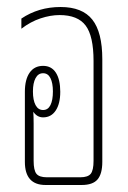

<svg xmlns="http://www.w3.org/2000/svg" viewBox="-20 -528 366 548"><path d="M110 0Q51 0 51 -66V-266Q51 -301 64.5 -320.5Q78 -340 103 -340Q127 -340 139.5 -320.5Q152 -301 152 -266Q152 -232 139 -212.5Q126 -193 103 -193Q86 -193 75 -209Q76 -195 76 -175V-69Q76 -42 84 -32Q92 -22 114 -22H209Q231 -22 239 -32Q247 -42 247 -69V-354Q247 -425 224.5 -455Q202 -485 150 -485Q124 -485 95.5 -475.5Q67 -466 41 -446V-475Q90 -508 153 -508Q215 -508 243.5 -472Q272 -436 272 -359V-66Q272 -32 258.5 -16Q245 0 213 0ZM103 -214Q117 -214 124 -228Q131 -242 131 -267Q131 -291 124 -305Q117 -319 103 -319Q89 -319 81.5 -305Q74 -291 74 -267Q74 -242 81.5 -228Q89 -214 103 -214Z"/></svg>

Font: Noto Sans Thai Looped UI Condensed Thin
Style: Regular
Weight: 100
Width: 3
Designer: Cadson Demak Team
Foundry: Cadson Demak Co., Ltd.
Version: Version 1.000; ttfautohint (v1.8.4.7-5d5b)